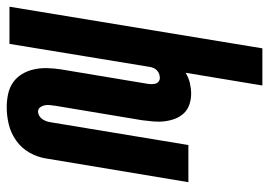

<svg xmlns="http://www.w3.org/2000/svg" viewBox="-150 -642 783 558"><g transform="rotate(90 241.0 -363.5)"><path d="M274 8Q255 8 236 4Q217 0 202 -10.5Q187 -21 177.5 -37Q168 -53 164 -71.5Q160 -90 160.5 -109.5Q161 -129 164 -149L206 -401Q207 -407 207 -413Q207 -419 205.5 -424.5Q204 -430 199.5 -433.5Q195 -437 189 -437Q183 -437 177.5 -435Q172 -433 167.5 -429Q163 -425 160.5 -419.5Q158 -414 157 -408L90 0H-18L103 -735H211L174 -512Q189 -521 204.5 -524.5Q220 -528 235 -528Q251 -528 266 -523Q281 -518 291.5 -507Q302 -496 307.5 -481.5Q313 -467 315 -451Q317 -435 315.5 -418.5Q314 -402 312 -386L270 -134Q269 -126 268 -118Q267 -110 268.5 -102.5Q270 -95 274.5 -89Q279 -83 287 -83Q293 -83 299 -86.5Q305 -90 309 -96Q313 -102 315 -108Q317 -114 318 -121L384 -520H492L423 -106Q419 -81 406 -58Q393 -35 371 -19.5Q349 -4 324 2Q299 8 274 8Z"/></g></svg>

Font: Iosevka SS04 Extrabold Oblique
Style: Regular
Weight: 800
Italic angle: -9°
Monospace: yes
Designer: Belleve Invis
Foundry: Belleve Invis
Version: Version 19.0.0; ttfautohint (v1.8.4)